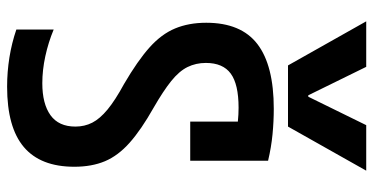

<svg xmlns="http://www.w3.org/2000/svg" viewBox="-275 -765 1050 540"><g transform="rotate(90 250.0 -495.0)"><path d="M40 -1000H168L248 -837H252L332 -1000H460L336 -780H164ZM224 10Q182 10 141.5 3.5Q101 -3 63 -16V-121Q99 -106 138 -97.5Q177 -89 214 -89Q272 -89 304 -112Q336 -135 336 -182Q336 -208 325 -229.5Q314 -251 288 -272.5Q262 -294 216 -319Q151 -357 113.5 -390.5Q76 -424 60 -462.5Q44 -501 44 -550Q44 -648 104 -694Q164 -740 286 -740Q321 -740 357.5 -736.5Q394 -733 432 -724V-505H322V-682L362 -633Q341 -637 321.5 -639Q302 -641 283 -641Q217 -641 187 -619Q157 -597 157 -549Q157 -521 168.5 -497.5Q180 -474 208 -451.5Q236 -429 283 -402Q345 -367 381.5 -334.5Q418 -302 433.5 -265Q449 -228 449 -179Q449 -84 393.5 -37Q338 10 224 10Z"/></g></svg>

Font: M PLUS Code Latin Medium
Style: Regular
Weight: 500
Designer: Coji Morishita
Foundry: UNDERFOREST DESIGN
Version: Version 1.002; ttfautohint (v1.8.3)